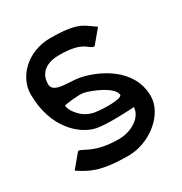

<svg xmlns="http://www.w3.org/2000/svg" viewBox="-147 -705 790 832"><g transform="rotate(-30 248.0 -289.5)"><path d="M218.5 -512C339.5 -512 340.5 -469 366.5 -468H368.5L423.5 -534L419.5 -537C373.5 -568 357.5 -595 218.5 -595C104.5 -595 24.5 -512 24.5 -426C24.5 -260 121.5 -173 197.5 -157C246.5 -147 357.5 -153 384.5 -155C380.5 -100 317.5 -67 259.5 -67C138.5 -67 105.5 -109 82.5 -111H79.5L24.5 -45L28.5 -42C75.5 -11 120.5 16 259.5 16C366.5 16 471.5 -69 471.5 -160C471.5 -299 331.5 -365 246.5 -382C199.5 -392 111.5 -378 111.5 -426C111.5 -484 153.5 -513 218.5 -512ZM359.5 -230C356.5 -213 271.5 -212 224.5 -220C221.5 -220 218.5 -221 216.5 -222C162.5 -233 126.5 -291 129.5 -308C129.5 -310 130.5 -311 131.5 -311C137.5 -312 201.5 -322 226.5 -317C263.5 -309 358.5 -270 359.5 -230Z"/></g></svg>

Font: Charger
Style: Bd
Weight: 400
Designer: Jasper
Foundry: Cannot Into Space Fonts
Version: Version 0.98